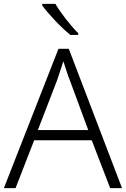

<svg xmlns="http://www.w3.org/2000/svg" viewBox="-20 -968 648 988"><path d="M197.3 -948.2V-939.9C226.6 -898.9 293 -827.6 342.3 -788.1H382.3V-797.4C345.2 -833.5 288.6 -905.8 265.1 -948.2ZM607.9 0 334 -716.8H280.8L0 0H60.1L155.8 -246.1H452.1L546.9 0ZM434.1 -298.8H174.8L273.9 -555.2C281.7 -580.6 294.9 -617.2 306.2 -652.8C310.5 -637.7 316.4 -620.1 323.2 -600.1C329.6 -580.1 335 -565.4 338.9 -556.2Z"/></svg>

Font: Noto Reveo Sans
Style: Regular
Weight: 300
Designer: Monotype Design Team
Foundry: Monotype Imaging Inc.
Version: Version 2.007